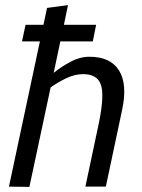

<svg xmlns="http://www.w3.org/2000/svg" viewBox="-20 -730 555 751"><path d="M95 1 15 0 136 -568H66L80 -633H150L164 -699L246 -710L230 -633H356L343 -568H216L190 -445Q221 -470 257 -489Q293 -508 330 -508Q412 -508 445.5 -454.5Q479 -401 458 -302L447 -250L394 0H314L367 -250Q389 -358 374.5 -399Q360 -440 305 -440Q272 -440 238 -423.5Q204 -407 178 -388Z"/></svg>

Font: Epunda Sans
Style: Italic
Weight: 400
Italic angle: -12.0243°
Designer: Simon Atzbach
Foundry: typofactur
Version: Version 2.204; ttfautohint (v1.8.4.7-5d5b)